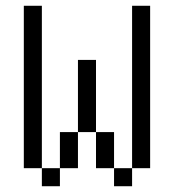

<svg xmlns="http://www.w3.org/2000/svg" viewBox="-20 -645 602 665"><path d="M62.5 -625V-62.5H125V-625ZM125 0H187.5V-62.5H125ZM187.5 -62.5H250V-187.5H187.5ZM250 -187.5H312.5V-437.5H250ZM312.5 -62.5H375V-187.5H312.5ZM375 0H437.5V-62.5H375ZM437.5 -62.5H500V-625H437.5Z"/></svg>

Font: ChillMoonMono
Style: Regular
Weight: 400
Designer: Warren2060
Foundry: ChillType
Version: Version 1.000;Glyphs 3.1.1 (3135)